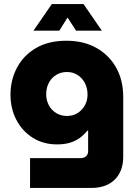

<svg xmlns="http://www.w3.org/2000/svg" viewBox="-20 -729 668 952"><path d="M129 203V55H380Q397 55 407 45.5Q417 36 417 21V-81H413Q397 -61 376 -45.5Q355 -30 327.5 -21.5Q300 -13 263 -13Q195 -13 143 -45.5Q91 -78 61.5 -134Q32 -190 32 -260Q32 -332 64 -393Q96 -454 158 -490.5Q220 -527 309 -527Q394 -527 457 -492Q520 -457 555.5 -394.5Q591 -332 591 -248V48Q591 120 549 161.5Q507 203 431 203ZM312 -154Q342 -154 365 -168.5Q388 -183 401 -207Q414 -231 414 -260Q414 -292 401 -317Q388 -342 365 -357Q342 -372 312 -372Q282 -372 258.5 -357.5Q235 -343 222 -318Q209 -293 209 -262Q209 -232 222 -207.5Q235 -183 258.5 -168.5Q282 -154 312 -154ZM146 -577 237 -709H394L485 -577H357L315 -642L274 -577Z"/></svg>

Font: MuseoModerno Thin ExtraBold
Style: Regular
Weight: 800
Version: Version 1.002